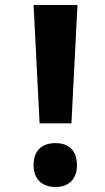

<svg xmlns="http://www.w3.org/2000/svg" viewBox="-20 -734 419 766"><path d="M138 -242H265L289 -714H114ZM114 -75C114 -18 149 12 202 12C252 12 287 -17 287 -75C287 -135 253 -163 202 -163C147 -163 114 -134 114 -75Z"/></svg>

Font: Noto Sans Devanagari UI Condensed ExtraBold
Style: Regular
Weight: 800
Width: 3
Designer: Jelle Bosma - Monotype Design Team
Foundry: Monotype Imaging Inc.
Version: Version 2.004